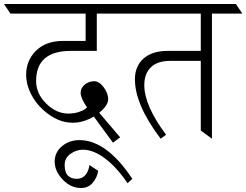

<svg xmlns="http://www.w3.org/2000/svg" viewBox="-72 -695 1234 962"><path d="M413 -440H283Q109 -440 109 -289Q109 -226 159.5 -176Q210 -126 270 -126Q300 -126 323.5 -134Q347 -142 356 -150L364 -157Q332 -204 332 -229.5Q332 -255 353 -271.5Q374 -288 399.5 -288Q425 -288 447.5 -258Q470 -228 470 -197.5Q470 -167 425 -130L530 -7L494 20L398 -111Q345 -80 292 -80Q216 -80 146 -143Q107 -177 83 -224.5Q59 -272 59 -320Q59 -392 108.5 -441Q158 -490 245 -490H357V-627H-20L-52 -675H564L596 -627H413Z M376 132 420 161Q414 197 391.5 222Q369 247 334 247Q282 247 242 204.5Q202 162 202 115Q202 68 238.5 37.5Q275 7 326 7Q462 7 591 201L567 223Q513 143 454.5 99Q396 55 343 55Q311 55 281.5 75.5Q252 96 252 132Q252 168 268 184.5Q284 201 312 201Q340 201 356 182Q372 163 376 132Z M990 -627V0L934 -41V-390H780Q717 -390 684 -358Q651 -326 651 -268Q651 -166 760 -20L733 0Q604 -170 604 -298Q604 -363 647 -401.5Q690 -440 768 -440H934V-627H524L492 -675H1110L1142 -627Z"/></svg>

Font: Halant Light
Style: Regular
Weight: 300
Designer: Hitesh Malaviya (Devanagari), Satya Rajpurohit (Latin)
Foundry: Indian Type Foundry
Version: Version 1.101;PS 1.0;hotconv 1.0.78;makeotf.lib2.5.61930; tt